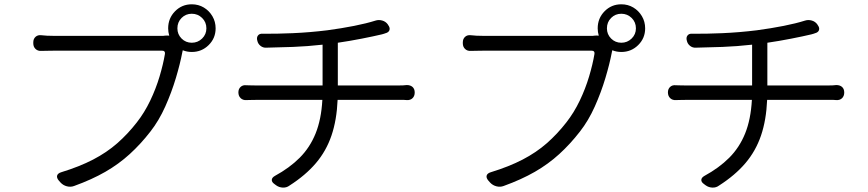

<svg xmlns="http://www.w3.org/2000/svg" viewBox="-20 -847 4040 894"><path d="M806 -715Q806 -687 825.5 -667.5Q845 -648 873 -648Q901 -648 921 -667.5Q941 -687 941 -715Q941 -744 921 -763.5Q901 -783 873 -783Q845 -783 825.5 -763.5Q806 -744 806 -715ZM763 -715Q763 -762 795 -794.5Q827 -827 873 -827Q904 -827 929 -812Q954 -797 969 -771.5Q984 -746 984 -715Q984 -669 951.5 -637Q919 -605 873 -605Q851 -605 831 -613L829 -604Q819 -551 799 -484Q779 -417 749.5 -351Q720 -285 680 -234Q635 -176 584 -129.5Q533 -83 470.5 -47Q408 -11 325 19Q309 25 291.5 20.5Q274 16 262 3L254 -6Q243 -19 246 -29.5Q249 -40 265 -45Q350 -71 413.5 -104Q477 -137 526 -180Q575 -223 617 -277Q653 -323 679.5 -378.5Q706 -434 723 -491Q740 -548 748 -596Q750 -611 735 -611Q712 -611 670 -611Q628 -611 575.5 -611Q523 -611 468.5 -611Q414 -611 365 -611Q316 -611 280.5 -611Q245 -611 231 -611Q209 -611 195.5 -610.5Q182 -610 172 -610Q156 -609 145.5 -619Q135 -629 135 -645V-650Q135 -666 145.5 -675.5Q156 -685 172 -683Q196 -680 232 -680Q245 -680 284 -680Q323 -680 377 -680Q431 -680 489.5 -680Q548 -680 601 -680Q654 -680 691.5 -680Q729 -680 740 -680L748 -681Q758 -682 768 -681Q763 -698 763 -715Z M1090 -417Q1090 -433 1100.5 -442.5Q1111 -452 1127 -450Q1138 -450 1146.5 -449.5Q1155 -449 1177 -449H1482V-639Q1410 -631 1344 -628.5Q1278 -626 1220 -625Q1205 -624 1193 -633.5Q1181 -643 1178 -658Q1174 -672 1181 -681.5Q1188 -691 1203 -690Q1262 -689 1342.5 -692.5Q1423 -696 1504 -706Q1571 -715 1629 -726.5Q1687 -738 1728 -751Q1743 -756 1759.5 -751.5Q1776 -747 1786 -733L1787 -731Q1797 -718 1793.5 -707Q1790 -696 1774 -692Q1772 -691 1768.5 -690Q1765 -689 1758 -687Q1720 -678 1664 -667Q1608 -656 1553 -648V-449H1834Q1848 -449 1857 -449.5Q1866 -450 1874 -451Q1891 -451 1901 -442Q1911 -433 1911 -416Q1911 -400 1901 -390Q1891 -380 1874 -381Q1865 -382 1859.5 -382Q1854 -382 1836 -382H1552Q1548 -288 1523.5 -216Q1499 -144 1451 -87.5Q1403 -31 1328 17Q1315 27 1297.5 26.5Q1280 26 1266 16L1258 10Q1245 1 1245.5 -9.5Q1246 -20 1260 -28Q1328 -65 1375.5 -112.5Q1423 -160 1449.5 -225.5Q1476 -291 1481 -382H1179Q1155 -382 1146.5 -381.5Q1138 -381 1127 -381Q1111 -380 1100.5 -390Q1090 -400 1090 -417Z M2806 -715Q2806 -687 2825.5 -667.5Q2845 -648 2873 -648Q2901 -648 2921 -667.5Q2941 -687 2941 -715Q2941 -744 2921 -763.5Q2901 -783 2873 -783Q2845 -783 2825.5 -763.5Q2806 -744 2806 -715ZM2763 -715Q2763 -762 2795 -794.5Q2827 -827 2873 -827Q2904 -827 2929 -812Q2954 -797 2969 -771.5Q2984 -746 2984 -715Q2984 -669 2951.5 -637Q2919 -605 2873 -605Q2851 -605 2831 -613L2829 -604Q2819 -551 2799 -484Q2779 -417 2749.5 -351Q2720 -285 2680 -234Q2635 -176 2584 -129.5Q2533 -83 2470.5 -47Q2408 -11 2325 19Q2309 25 2291.5 20.5Q2274 16 2262 3L2254 -6Q2243 -19 2246 -29.5Q2249 -40 2265 -45Q2350 -71 2413.5 -104Q2477 -137 2526 -180Q2575 -223 2617 -277Q2653 -323 2679.5 -378.5Q2706 -434 2723 -491Q2740 -548 2748 -596Q2750 -611 2735 -611Q2712 -611 2670 -611Q2628 -611 2575.5 -611Q2523 -611 2468.5 -611Q2414 -611 2365 -611Q2316 -611 2280.5 -611Q2245 -611 2231 -611Q2209 -611 2195.5 -610.5Q2182 -610 2172 -610Q2156 -609 2145.5 -619Q2135 -629 2135 -645V-650Q2135 -666 2145.5 -675.5Q2156 -685 2172 -683Q2196 -680 2232 -680Q2245 -680 2284 -680Q2323 -680 2377 -680Q2431 -680 2489.5 -680Q2548 -680 2601 -680Q2654 -680 2691.5 -680Q2729 -680 2740 -680L2748 -681Q2758 -682 2768 -681Q2763 -698 2763 -715Z M3090 -417Q3090 -433 3100.5 -442.5Q3111 -452 3127 -450Q3138 -450 3146.5 -449.5Q3155 -449 3177 -449H3482V-639Q3410 -631 3344 -628.5Q3278 -626 3220 -625Q3205 -624 3193 -633.5Q3181 -643 3178 -658Q3174 -672 3181 -681.5Q3188 -691 3203 -690Q3262 -689 3342.5 -692.5Q3423 -696 3504 -706Q3571 -715 3629 -726.5Q3687 -738 3728 -751Q3743 -756 3759.5 -751.5Q3776 -747 3786 -733L3787 -731Q3797 -718 3793.5 -707Q3790 -696 3774 -692Q3772 -691 3768.5 -690Q3765 -689 3758 -687Q3720 -678 3664 -667Q3608 -656 3553 -648V-449H3834Q3848 -449 3857 -449.5Q3866 -450 3874 -451Q3891 -451 3901 -442Q3911 -433 3911 -416Q3911 -400 3901 -390Q3891 -380 3874 -381Q3865 -382 3859.5 -382Q3854 -382 3836 -382H3552Q3548 -288 3523.5 -216Q3499 -144 3451 -87.5Q3403 -31 3328 17Q3315 27 3297.5 26.5Q3280 26 3266 16L3258 10Q3245 1 3245.5 -9.5Q3246 -20 3260 -28Q3328 -65 3375.5 -112.5Q3423 -160 3449.5 -225.5Q3476 -291 3481 -382H3179Q3155 -382 3146.5 -381.5Q3138 -381 3127 -381Q3111 -380 3100.5 -390Q3090 -400 3090 -417Z"/></svg>

Font: Chiron GoRound TC N
Style: Regular
Weight: 350
Designer: Ryoko NISHIZUKA 西塚涼子 (kana, bopomofo & ideographs); Paul D. Hunt (Latin, Greek & Cyrillic); Sandoll Communications 산돌커뮤니
Foundry: Adobe
Version: Version 1.000;hotconv 1.1.1;makeotfexe 2.6.0